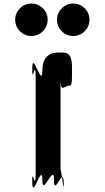

<svg xmlns="http://www.w3.org/2000/svg" viewBox="-20 -1123 593 1088"><path d="M158 -1103C107 -1103 66 -1062 66 -1011C66 -960 107 -919 158 -919C209 -919 250 -960 250 -1011C250 -1062 209 -1103 158 -1103ZM395 -1103C344 -1103 303 -1062 303 -1011C303 -960 344 -919 395 -919C446 -919 487 -960 487 -1011C487 -1062 446 -1103 395 -1103ZM309 -825C286 -825 220 -822 220 -722C220 -620 164 -834 164 -742C164 -642 162 -840 162 -740C162 -630 182 -802 182 -684V-141C182 -23 162 -195 162 -85C162 15 164 -184 164 -84C164 8 220 -205 220 -103C220 -3 286 -203 286 -103C286 -1 341 -193 341 -84C341 16 342 -185 342 -85C342 5 323 -223 323 -141V-684C323 -602 334 -627 366 -637C389 -637 388 -642 388 -742C388 -834 350 -825 309 -825Z"/></svg>

Font: Hussar Przerywany
Style: Regular
Weight: 400
Foundry: Cannot Into Space Fonts
Version: Version 0.982